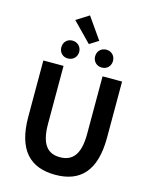

<svg xmlns="http://www.w3.org/2000/svg" viewBox="-160 -1234 1068 1350"><g transform="rotate(15 374.0 -559.0)"><path d="M376 14C556 14 661 -88 661 -333V-741H519V-320C519 -166 462 -114 376 -114C289 -114 235 -166 235 -320V-741H88V-333C88 -88 194 14 376 14ZM250 -799C288 -799 316 -827 316 -864C316 -901 288 -929 250 -929C212 -929 186 -901 186 -864C186 -827 212 -799 250 -799ZM367 -935 432 -976 323 -1132 231 -1074ZM497 -799C535 -799 562 -827 562 -864C562 -901 535 -929 497 -929C459 -929 432 -901 432 -864C432 -827 459 -799 497 -799Z"/></g></svg>

Font: Noto Sans CJK TC
Style: Bold
Weight: 700
Designer: Ryoko NISHIZUKA 西塚涼子 (kana, bopomofo & ideographs); Paul D. Hunt (Latin, Greek & Cyrillic); Sandoll Communications 산돌커뮤니
Foundry: Adobe
Version: Version 2.004;hotconv 1.0.118;makeotfexe 2.5.65603